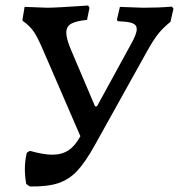

<svg xmlns="http://www.w3.org/2000/svg" viewBox="-20 -667 648 695"><path d="M608 -636 597 -588Q571 -567 553.5 -545.5Q536 -524 511 -479L324 -143Q289 -80 259.5 -48.5Q230 -17 191 -4Q152 9 88 8L75 -1Q70 -29 70 -54Q70 -86 77 -114L88 -121Q138 -107 169 -107Q204 -107 228 -123Q252 -139 271 -174L138 -481Q116 -533 101.5 -553.5Q87 -574 64 -590L61 -594L69 -642L100 -641Q138 -639 151 -639Q182 -639 299 -647L304 -639L295 -595Q255 -591 237.5 -581Q220 -571 220 -549Q220 -527 236 -489L324 -282H331L453 -505Q475 -543 475 -562Q475 -577 459.5 -583Q444 -589 407 -590L403 -595L414 -642L498 -639Q555 -639 602 -643Z"/></svg>

Font: Alegreya SC Medium
Style: Italic
Weight: 500
Italic angle: -7°
Designer: Juan Pablo del Peral
Foundry: Huerta Tipografica
Version: Version 2.007; ttfautohint (v1.6)